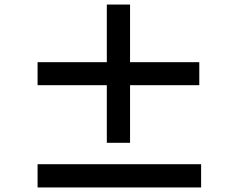

<svg xmlns="http://www.w3.org/2000/svg" viewBox="-20 -832 1040 843"><path d="M855 -458V-559H551V-812H449V-559H145V-458H449V-205H551V-458ZM863 -111H145V-9H863Z"/></svg>

Font: Noto Sans CJK TC
Style: Bold
Weight: 700
Designer: Ryoko NISHIZUKA 西塚涼子 (kana, bopomofo & ideographs); Paul D. Hunt (Latin, Greek & Cyrillic); Sandoll Communications 산돌커뮤니
Foundry: Adobe
Version: Version 2.004;hotconv 1.0.118;makeotfexe 2.5.65603